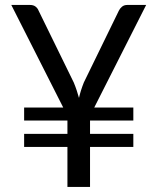

<svg xmlns="http://www.w3.org/2000/svg" viewBox="-20 -736 620 756"><path d="M351 -312.5H505V-261.5H334.5V-209H505V-157.5H334.5V0H245.5V-157.5H75V-209H245.5V-261.5H75V-312.5H229L24.5 -716.5H98.5Q111.5 -716.5 119.8 -710.2Q128 -704 132 -694L270.5 -411Q277.5 -394 282.2 -379.5Q287 -365 291 -350.5Q297 -378 310 -411L448 -694Q452 -702.5 460.2 -709.5Q468.5 -716.5 481 -716.5H555.5Z"/></svg>

Font: Lato
Style: Regular
Weight: 400
Designer: Lukasz Dziedzic with Adam Twardoch and Botio Nikoltchev
Foundry: tyPoland Lukasz Dziedzic
Version: Version 2.010; 2014-09-01; http://www.latofonts.com/; ttfaut